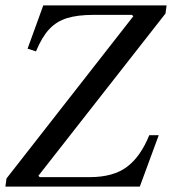

<svg xmlns="http://www.w3.org/2000/svg" viewBox="-30 -690 636 710"><path d="M-10 0 -6 -30 463 -630 458 -635H315Q257 -635 218 -623Q179 -611 152 -582Q125 -553 103 -500L72 -510L130 -670H586L582 -640L112 -40L117 -35H302Q389 -35 439.5 -73Q490 -111 522 -190H557L487 0Z"/></svg>

Font: Brygada 1918
Style: Italic
Weight: 400
Italic angle: -8°
Designer: Mateusz Machalski | Borys Kosmynka | Przemek Hoffer
Foundry: NIEPODLEGLA 2018
Version: Version 3.006